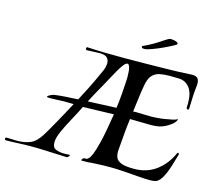

<svg xmlns="http://www.w3.org/2000/svg" viewBox="-144 -946 1249 1097"><g transform="rotate(15 480.5 -398.0)"><path d="M826 7Q801 7 763 4Q725 1 670 -3Q628 -6 593 -6Q570 -6 546.5 -5.5Q523 -5 494 -3Q482 -3 479 -2.5Q476 -2 473 -1.5Q470 -1 460 -0.5Q450 0 425 0H424Q421 0 421 -3Q421 -6 426 -11.5Q431 -17 435 -17Q439 -17 445.5 -17Q452 -17 460.5 -25.5Q469 -34 479 -58.5Q489 -83 501 -132Q511 -173 518.5 -217Q526 -261 533 -303Q518 -303 492.5 -302Q467 -301 438.5 -300.5Q410 -300 386 -299Q362 -298 351 -298Q345 -285 333.5 -263Q322 -241 308.5 -216Q295 -191 283.5 -168.5Q272 -146 266 -132Q246 -88 246 -61Q246 -30 267.5 -21.5Q289 -13 314 -13Q322 -13 330 -13.5Q338 -14 345 -14H348Q351 -14 351 -12Q351 -8 345 -2Q339 4 334 3L185 -3Q169 -4 152 -4Q135 -4 118 -4Q83 -4 47 -2Q11 0 -24 0H-25Q-32 0 -32 -8Q-32 -16 -24 -16Q-7 -16 9 -15Q25 -14 38 -14Q79 -14 113 -27Q147 -40 176 -86Q184 -98 198.5 -123.5Q213 -149 231 -181Q249 -213 266 -244.5Q283 -276 296 -300Q280 -300 265.5 -300.5Q251 -301 237 -301Q221 -301 203 -299.5Q185 -298 162 -298H151Q138 -298 138 -302Q138 -307 151.5 -313.5Q165 -320 173 -322Q200 -326 235.5 -328.5Q271 -331 314 -333Q356 -412 376.5 -456Q397 -500 410 -529Q415 -540 418 -552.5Q421 -565 421 -575Q421 -594 409.5 -606.5Q398 -619 367 -620Q348 -620 329 -618.5Q310 -617 291 -617H289Q282 -617 282 -625Q282 -636 290 -634Q343 -631 397 -630Q451 -629 504 -629Q537 -629 569.5 -629.5Q602 -630 634 -630Q704 -631 766 -632Q828 -633 898 -637Q926 -639 937.5 -629Q949 -619 949 -595Q949 -590 948.5 -584.5Q948 -579 947 -572Q943 -536 942.5 -511Q942 -486 940 -445Q940 -439 934 -439Q925 -439 925 -452Q925 -458 925.5 -463.5Q926 -469 926 -475Q926 -536 901 -566.5Q876 -597 837 -597Q823 -597 809.5 -597.5Q796 -598 783 -598Q751 -598 725 -592.5Q699 -587 681.5 -567.5Q664 -548 657 -506Q649 -460 644.5 -421.5Q640 -383 635 -347Q641 -348 646.5 -348Q652 -348 658 -348Q675 -348 693.5 -347Q712 -346 732 -346Q740 -346 749 -346Q758 -346 767 -347Q791 -348 817 -352Q843 -356 863 -360.5Q883 -365 889 -369Q891 -371 891.5 -371Q892 -371 892 -371Q895 -371 892 -363Q885 -348 866 -334.5Q847 -321 834 -315Q816 -306 796.5 -302.5Q777 -299 757 -299Q713 -299 682.5 -300Q652 -301 629 -301Q623 -255 619.5 -214Q616 -173 611 -113Q609 -89 616 -70.5Q623 -52 647.5 -42Q672 -32 724 -32Q801 -32 856 -74Q911 -116 940 -183Q942 -186 944 -186Q946 -186 949 -182.5Q952 -179 950 -175Q946 -164 939.5 -140Q933 -116 923.5 -88Q914 -60 901 -36Q888 -12 870 0Q859 7 826 7ZM370 -336Q398 -337 432.5 -338.5Q467 -340 496.5 -341.5Q526 -343 538 -343Q544 -388 547 -428Q550 -468 551.5 -494.5Q553 -521 553 -525Q553 -568 547.5 -585.5Q542 -603 534 -603Q524 -603 510.5 -585.5Q497 -568 482.5 -542Q468 -516 455 -492Q438 -460 428 -442.5Q418 -425 411 -412.5Q404 -400 395 -383.5Q386 -367 370 -336ZM606 -709Q595 -709 591 -711Q587 -713 588 -722Q623 -737 652 -754.5Q681 -772 702 -786.5Q723 -801 734 -803Q753 -803 767 -798Q781 -793 780 -786Q780 -781 774 -779Q749 -764 713.5 -747.5Q678 -731 647.5 -720Q617 -709 606 -709Z"/></g></svg>

Font: Tapestry
Style: Regular
Weight: 400
Designer: Robert E. Leuschke
Foundry: Robert E. Leuschke
Version: Version 1.010; ttfautohint (v1.8.4.7-5d5b)